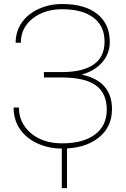

<svg xmlns="http://www.w3.org/2000/svg" viewBox="-20 -741 636 971"><path d="M508.8 -530.8Q508.8 -609.4 452.6 -651.9Q396.5 -694.3 294.4 -694.3Q205.1 -694.3 145.3 -647.5Q85.4 -600.6 85.4 -524.9H59.1Q59.1 -581.5 89.6 -626Q120.1 -670.4 175 -695.6Q230 -720.7 294.4 -720.7Q409.2 -720.7 472.2 -670.2Q535.2 -619.6 535.2 -528.8Q535.2 -469.7 496.8 -425.8Q458.5 -381.8 393.1 -363.8Q546.4 -331.5 546.4 -188.5Q546.4 -97.7 477.5 -43.7Q408.7 10.3 294.4 10.3Q224.6 10.3 167.5 -16.6Q110.4 -43.5 79.6 -89.8Q48.8 -136.2 48.8 -197.3H75.7Q75.7 -118.7 136.5 -67.4Q197.3 -16.1 294.4 -16.1Q401.4 -16.1 460.7 -61Q520 -106 520 -186.5Q520 -268.1 466.3 -308.1Q412.6 -348.1 298.3 -349.1H202.1V-376.5H295.4Q400.4 -377 454.6 -415.5Q508.8 -454.1 508.8 -530.8ZM318.8 210.4H292.5V-7.8H318.8Z"/></svg>

Font: Roboto Thin
Style: Regular
Weight: 250
Designer: Google
Version: Version 2.134; 2016